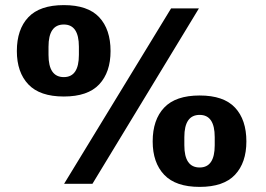

<svg xmlns="http://www.w3.org/2000/svg" viewBox="-20 -720 1040 752"><path d="M413 -520Q413 -437 368.5 -389.5Q324 -342 230 -342Q136 -342 91 -389.5Q46 -437 46 -520Q46 -605 91 -652.5Q136 -700 230 -700Q324 -700 368.5 -652.5Q413 -605 413 -520ZM230 -624Q170 -624 170 -537V-505Q170 -418 230 -418Q289 -418 289 -505V-537Q289 -624 230 -624ZM945 -166Q945 -83 900.5 -35.5Q856 12 762 12Q668 12 623 -35.5Q578 -83 578 -166Q578 -251 623 -298.5Q668 -346 762 -346Q856 -346 900.5 -298.5Q945 -251 945 -166ZM762 -270Q702 -270 702 -183V-151Q702 -64 762 -64Q821 -64 821 -151V-183Q821 -270 762 -270ZM759 -687 342 0H231L650 -687Z"/></svg>

Font: Archicoco
Style: Regular
Weight: 400
Designer: Hector Gatti
Foundry: Hector Gatti
Version: 1.002